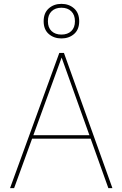

<svg xmlns="http://www.w3.org/2000/svg" viewBox="-20 -974 634 994"><path d="M32 0 287 -700H311L562 0H541L299 -676L53 0ZM131 -256 140 -274H456L465 -256ZM298 -775Q259 -775 232.5 -798Q206 -821 206 -864Q206 -907 232.5 -930.5Q259 -954 298 -954Q337 -954 363.5 -930.5Q390 -907 390 -864Q390 -821 363.5 -798Q337 -775 298 -775ZM298 -795Q330 -795 349 -813Q368 -831 368 -864Q368 -897 349 -915.5Q330 -934 298 -934Q266 -934 247 -915.5Q228 -897 228 -864Q228 -831 247 -813Q266 -795 298 -795Z"/></svg>

Font: DM Sans 24pt Thin
Style: Regular
Weight: 250
Designer: Colophon Foundry, Jonny Pinhorn
Foundry: Colophon Foundry
Version: Version 4.004;gftools[0.9.30]